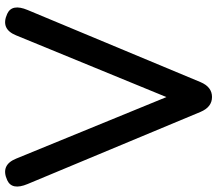

<svg xmlns="http://www.w3.org/2000/svg" viewBox="-68 -730 829 732"><g transform="rotate(90 346.0 -364.5)"><path d="M33.2 22Q-6.3 3.9 18.6 -55.7L293.5 -714.8Q312 -758.8 350.3 -758.8Q388.7 -758.8 407.2 -714.8L682.1 -55.7Q707 3.9 667.5 22Q609.9 48.3 585.4 -11.7L350.6 -585L115.2 -11.7Q90.8 48.3 33.2 22Z"/></g></svg>

Font: Comic Relief LRS
Style: Regular
Weight: 400
Designer: Jeff Davis
Foundry: Loudifier
Version: Version 1.0